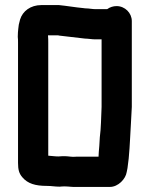

<svg xmlns="http://www.w3.org/2000/svg" viewBox="-20 -700 588 756"><path d="M320 -667C317 -667 314 -667 309 -668C276 -671 243 -677 212 -680H143C100 -680 69 -656 59 -623L54 -603L52 -587C51 -578 50 -568 50 -555C51 -548 51 -540 51 -532V-59C51 -32 55 -17 68 -2C89 23 119 32 165 32C184 32 195 35 215 35C222 34 229 34 236 34C251 34 265 37 280 36H413C445 36 475 5 479 -23L482 -38C486 -64 488 -87 490 -116L492 -150C494 -191 497 -234 499 -279V-617C499 -649 472 -676 439 -676C426 -676 413 -672 402 -664H355C344 -664 329 -667 320 -667ZM236 -85C228 -85 219 -85 210 -84C196 -84 186 -86 170 -87V-532C170 -541 170 -551 169 -560V-561H207C208 -561 210 -561 212 -560C243 -556 282 -552 315 -548C327 -548 342 -545 355 -545H380V-279C378 -238 378 -196 373 -159L371 -125C370 -109 368 -97 368 -83H279C264 -81 250 -85 236 -85Z"/></svg>

Font: Electronic
Style: Nord
Weight: 900
Version: Version 1.011